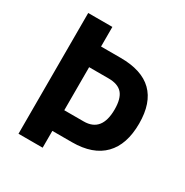

<svg xmlns="http://www.w3.org/2000/svg" viewBox="-160 -820 916 950"><g transform="rotate(30 298.0 -345.0)"><path d="M566 -342Q566 -222 504.5 -159Q443 -96 324 -96H212V0H74V-690H212V-578H324Q566 -578 566 -342ZM426 -342Q426 -404 401.5 -432Q377 -460 323 -460H212V-214H323Q426 -214 426 -342Z"/></g></svg>

Font: Cairo
Style: Bold
Weight: 700
Designer: Mohamed Gaber
Foundry: Kief Type Foundry
Version: Version 2.100